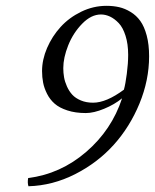

<svg xmlns="http://www.w3.org/2000/svg" viewBox="-20 -630 534 662"><path d="M407.2 -320.8Q412.6 -339.8 417.2 -375.5Q421.9 -411.1 421.9 -440.9Q421.9 -478.5 412.8 -506.8Q403.8 -535.2 389.4 -550.3Q375 -565.4 359.4 -572.8Q343.8 -580.1 328.1 -580.1Q294.4 -580.1 263.4 -548.3Q232.4 -516.6 215.3 -473.9Q198.2 -431.2 198.2 -395Q198.2 -378.9 200.9 -363.5Q203.6 -348.1 210.9 -331.8Q218.3 -315.4 229.2 -303.5Q240.2 -291.5 258.8 -283.7Q277.3 -275.9 300.8 -275.9Q346.7 -275.9 407.2 -320.8ZM77.1 -16.1Q189 -30.3 277.1 -106.2Q365.2 -182.1 400.9 -291Q374.5 -269.5 338.9 -254.9Q303.2 -240.2 275.9 -240.2Q239.7 -240.2 212.2 -249.3Q184.6 -258.3 168.5 -272.5Q152.3 -286.6 142.3 -306.4Q132.3 -326.2 128.7 -345Q125 -363.8 125 -384.8Q125 -424.3 142.3 -464.6Q159.7 -504.9 189 -537.1Q218.3 -569.3 260 -589.6Q301.8 -609.9 347.2 -609.9Q371.1 -609.9 391.1 -605.2Q411.1 -600.6 430.7 -588.6Q450.2 -576.7 463.9 -557.6Q477.5 -538.6 485.8 -507.6Q494.1 -476.6 494.1 -436Q494.1 -353.5 460.9 -272.9Q427.7 -192.4 372.1 -130.6Q316.4 -68.8 239 -29.5Q161.6 9.8 78.1 12.2Q74.2 0 77.1 -16.1Z"/></svg>

Font: Common Serif
Style: Italic
Weight: 400
Italic angle: -12°
Designer: Philipp H. Poll, Khaled Hosny
Foundry: Stefan Peev, Context Ltd.
Version: Version 1.026